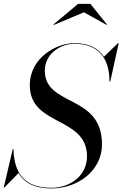

<svg xmlns="http://www.w3.org/2000/svg" viewBox="-41 -990 653 1024"><path d="M406.5 -924.5 528 -857 529.5 -859.5 441 -969.5H376L244 -859.5L246.5 -857ZM-17.5 10 58 -67C87 -16.5 141 15 233 15C374.5 15 503 -80 503 -220C503 -490 198 -419 198 -613.5C198 -701 279 -756.5 355.5 -756.5C481.5 -756.5 543 -683 543 -555H547L592 -760H588.5L513.5 -687.5C482.5 -734.5 430 -760 355 -760C263.5 -760 118 -685 118 -535C118 -315 423 -370.5 423 -156C423 -57 338.5 11.5 232.5 11.5C84 11.5 37 -71.5 31 -185.5V-195H27L-21 10Z"/></svg>

Font: Bodoni* 48pt
Style: Italic
Weight: 400
Italic angle: -13°
Version: Version 2.3